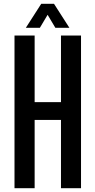

<svg xmlns="http://www.w3.org/2000/svg" viewBox="-20 -986 500 1006"><path d="M56 0V-800H161.5V-451H299.5V-800H404.5V0H299.5V-357.5H161.5V0ZM115.5 -840.5 196 -966H263L343.5 -840.5H270L229.5 -908.5L189 -840.5Z"/></svg>

Font: Big Shoulders Medium
Style: Regular
Weight: 500
Designer: Patric King
Foundry: XO Type Co
Version: Version 2.002